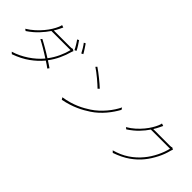

<svg xmlns="http://www.w3.org/2000/svg" viewBox="103 -1787 2794 2794"><g transform="rotate(45 1500.0 -390.0)"><path d="M852 -826 826 -813Q848 -785 871 -747.5Q894 -710 911 -676L939 -690Q931 -705 920 -723Q909 -741 897 -759Q885 -777 873.5 -794.5Q862 -812 852 -826ZM751 -791 724 -778Q734 -764 745.5 -746.5Q757 -729 768.5 -710Q780 -691 790 -673Q800 -655 807 -640L835 -654Q819 -688 794.5 -726Q770 -764 751 -791ZM732 -630H391Q403 -650 413.5 -668Q424 -686 432 -703Q438 -715 445 -730Q452 -745 459 -758L422 -771Q420 -758 414 -741.5Q408 -725 404 -717Q389 -681 360.5 -634.5Q332 -588 291 -538.5Q250 -489 197 -441Q144 -393 80 -354L107 -334Q201 -397 265 -466.5Q329 -536 372 -600H766Q748 -525 709 -440Q670 -355 612 -279Q579 -300 544.5 -321Q510 -342 477 -361Q444 -380 414 -396.5Q384 -413 361 -425L342 -403Q365 -391 395 -374.5Q425 -358 458 -338.5Q491 -319 525.5 -297.5Q560 -276 593 -255L588 -248Q552 -205 506 -164.5Q460 -124 407.5 -89Q355 -54 296.5 -25.5Q238 3 177 21L204 46Q346 -5 446 -77.5Q546 -150 612 -230L619 -238Q648 -219 673.5 -202Q699 -185 716 -171L736 -197Q717 -211 691.5 -227.5Q666 -244 637 -263Q694 -338 733.5 -423.5Q773 -509 793 -585Q795 -590 798.5 -601.5Q802 -613 806 -620L776 -637Q768 -633 758.5 -631.5Q749 -630 732 -630Z M1213 -705 1193 -684Q1221 -666 1256.5 -639Q1292 -612 1327 -582.5Q1362 -553 1392.5 -526Q1423 -499 1441 -481L1464 -504Q1444 -523 1412.5 -550Q1381 -577 1346 -605.5Q1311 -634 1275.5 -660.5Q1240 -687 1213 -705ZM1167 -31 1187 1Q1259 -13 1319.5 -32.5Q1380 -52 1430.5 -74.5Q1481 -97 1523.5 -121.5Q1566 -146 1603 -170Q1656 -205 1701 -246.5Q1746 -288 1783.5 -332.5Q1821 -377 1851.5 -422.5Q1882 -468 1905 -510L1886 -541Q1866 -499 1836 -452.5Q1806 -406 1767 -359.5Q1728 -313 1681.5 -270Q1635 -227 1583 -193Q1548 -170 1505.5 -146Q1463 -122 1412 -100Q1361 -78 1300 -60Q1239 -42 1167 -31Z M2844 -629 2814 -646Q2806 -642 2796.5 -640.5Q2787 -639 2770 -639H2429Q2443 -660 2453.5 -680Q2464 -700 2473 -718Q2479 -730 2486 -745Q2493 -760 2500 -773L2462 -786Q2460 -773 2454.5 -756.5Q2449 -740 2445 -732Q2431 -698 2403.5 -652Q2376 -606 2336 -557.5Q2296 -509 2244 -462Q2192 -415 2128 -378L2155 -358Q2246 -418 2307 -482Q2368 -546 2410 -609H2804Q2795 -569 2778.5 -523.5Q2762 -478 2739.5 -432Q2717 -386 2688.5 -341Q2660 -296 2627 -257Q2555 -169 2457 -103.5Q2359 -38 2231 -3L2258 23Q2398 -26 2492 -92.5Q2586 -159 2651 -239Q2684 -279 2712 -323.5Q2740 -368 2763.5 -414Q2787 -460 2804 -506Q2821 -552 2831 -594Q2833 -599 2836.5 -610.5Q2840 -622 2844 -629Z"/></g></svg>

Font: Spoqa Han Sans Neo Thin
Style: Regular
Weight: 100
Designer: [Spoqa Han Sans Neo] Dong-huui Kim  Younghwa Kang  Yujin Lee  [Noto Sans] Ryoko NISHIZUKA  (kana & ideographs); Paul D. 
Foundry: Spoqa (http://www.spoqa-han-sans.com)
Version: Version 1.100;hotconv 1.0.109;makeotfexe 2.5.65596